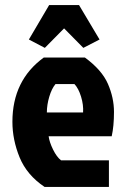

<svg xmlns="http://www.w3.org/2000/svg" viewBox="-20 -738 494 758"><path d="M274 -406H199Q184 -388 174.5 -356Q165 -324 165 -294H308Q310 -324 300 -356.5Q290 -389 274 -406ZM410 -105V0H156Q86 -47 57.5 -116.5Q29 -186 29 -257Q29 -421 153 -511H315Q382 -462 406 -407Q430 -352 430 -296Q430 -240 421 -200H172Q175 -177 189.5 -147.5Q204 -118 221 -105ZM174 -718H292L373 -582L309 -549L233 -626L157 -549L94 -582Z"/></svg>

Font: Jockey One
Style: Regular
Weight: 400
Designer: TypeTogether
Foundry: TypeTogether
Version: Version 1.002